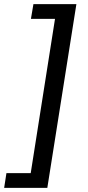

<svg xmlns="http://www.w3.org/2000/svg" viewBox="-79 -725 423 925"><path d="M-59 180 -48 109H69L186 -634H70L82 -705H289L149 180Z"/></svg>

Font: Nunito Sans 12pt ExtraLight 12pt Medium
Style: Italic
Weight: 500
Italic angle: -9°
Version: Version 3.101;gftools[0.9.27]